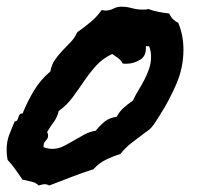

<svg xmlns="http://www.w3.org/2000/svg" viewBox="-20 -779 623 579"><path d="M533.2 -628.9Q533.2 -575.2 511.7 -525.4Q490.2 -475.6 461.9 -431.6Q456.1 -422.9 450.2 -413.1Q444.3 -403.3 436.5 -394.5Q432.6 -389.6 426.8 -385.7Q420.9 -381.8 416 -377.9Q396.5 -363.3 377.4 -348.6Q358.4 -334 342.8 -314.5Q320.3 -307.6 299.3 -297.4Q278.3 -287.1 261.7 -268.6Q227.5 -257.8 194.8 -245.1Q162.1 -232.4 128.9 -219.7Q121.1 -223.6 115.2 -223.6Q111.3 -223.6 106 -222.2Q100.6 -220.7 96.7 -219.7Q87.9 -228.5 74.2 -231.4Q60.5 -234.4 47.9 -237.3Q37.1 -252.9 26.4 -268.1Q15.6 -283.2 2.9 -296.9Q0 -311.5 0 -326.2Q0 -351.6 7.3 -371.1Q14.6 -390.6 24.4 -413.1Q30.3 -413.1 32.2 -417Q34.2 -420.9 35.6 -425.8Q37.1 -430.7 39.6 -434.1Q42 -437.5 47.9 -436.5Q62.5 -472.7 82.5 -505.9Q102.5 -539.1 131.8 -563.5Q135.7 -585 146 -599.1Q156.2 -613.3 168 -626L192.4 -651.4Q205.1 -664.1 212.9 -681.6Q233.4 -696.3 252.4 -711.9Q271.5 -727.5 287.1 -749Q293 -747.1 296.9 -747.1Q310.5 -747.1 321.8 -752.9Q333 -758.8 345.7 -758.8Q362.3 -758.8 377.9 -754.4Q393.6 -750 411.1 -750H418Q421.9 -750 426.8 -752Q442.4 -746.1 458 -743.2Q473.6 -740.2 490.2 -738.3Q499 -718.8 517.6 -710Q533.2 -672.9 533.2 -628.9ZM435.5 -607.4Q435.5 -625 429.7 -639.6H419.9V-632.8Q419.9 -608.4 400.9 -597.7Q381.8 -586.9 362.3 -586.9H355.5Q352.5 -586.9 349.6 -587.9Q344.7 -597.7 335.9 -604Q327.1 -610.4 318.4 -616.2Q289.1 -602.5 269.5 -580.6Q250 -558.6 233.4 -534.2Q216.8 -509.8 199.2 -485.8Q181.6 -461.9 157.2 -444.3Q152.3 -424.8 142.1 -411.1Q131.8 -397.5 122.1 -380.9Q123 -378.9 124 -376Q125 -373 125 -370.1Q125 -361.3 117.7 -354.5Q110.4 -347.7 111.3 -335Q126 -330.1 137.7 -330.1Q155.3 -330.1 170.9 -337.9Q186.5 -345.7 202.1 -355Q217.8 -364.3 233.9 -373Q250 -381.8 268.6 -384.8Q282.2 -401.4 295.9 -412.6Q309.6 -423.8 332 -426.8Q339.8 -442.4 353 -454.1Q366.2 -465.8 380.9 -475.6Q387.7 -491.2 397.5 -506.8Q407.2 -522.5 415.5 -538.6Q423.8 -554.7 429.7 -571.8Q435.5 -588.9 435.5 -607.4Z"/></svg>

Font: Rock Salt
Style: Regular
Weight: 400
Version: Version 1.001